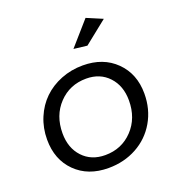

<svg xmlns="http://www.w3.org/2000/svg" viewBox="-136 -859 889 969"><g transform="rotate(-20 309.0 -374.0)"><path d="M335.5 -529Q445 -529 512.5 -462.2Q580 -395.5 580 -289.5Q580 -205.5 541 -138.5Q502 -71.5 434 -34.5Q366 2.5 282.5 2.5Q173 2.5 106 -64Q39 -130.5 39 -238Q39 -300.5 61.8 -354.8Q84.5 -409 124 -447.2Q163.5 -485.5 218.2 -507.2Q273 -529 335.5 -529ZM320.5 -623 431.5 -749.5 516.5 -713.5 392.5 -614.5ZM329 -460.5Q240.5 -460.5 181.8 -398.8Q123 -337 123 -241.5Q123 -162.5 168.8 -113.5Q214.5 -64.5 289 -64.5Q377.5 -64.5 436.2 -126.2Q495 -188 495 -283.5Q495 -362 449.2 -411.2Q403.5 -460.5 329 -460.5Z"/></g></svg>

Font: Argentum Sans Light
Style: Italic
Weight: 300
Italic angle: -11.3°
Designer: Julieta Ulanovsky (font), Owen Earl (portions from Jones font), Cristiano Sobral (main changes and remaster)
Foundry: Julieta Ulanovsky (font), Owen Earl (portions from Jones font), Cristiano Sobral (main changes and remaster)
Version: Version 3.127